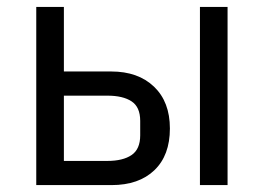

<svg xmlns="http://www.w3.org/2000/svg" viewBox="-20 -536 764 556"><path d="M85 -516H165V-329H302Q380 -329 426 -285Q472 -241 472 -164Q472 -86 427 -43Q382 0 303 0H85ZM291 -70Q336 -70 361 -87Q386 -104 386 -144V-186Q386 -226 361 -242.5Q336 -259 291 -259H165V-70ZM559 -516H639V0H559Z"/></svg>

Font: IBM Plex Sans
Style: Regular
Weight: 400
Designer: Mike Abbink, Paul van der Laan, Pieter van Rosmalen
Foundry: Bold Monday
Version: Version 3.005